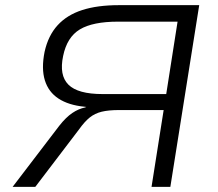

<svg xmlns="http://www.w3.org/2000/svg" viewBox="-20 -725 844 745"><path d="M29 0 210 -237Q236 -270 260.5 -286.5Q285 -303 310 -308L315 -310L307 -311Q246 -317 207 -342.5Q168 -368 154 -413.5Q140 -459 153 -524Q167 -587 203.5 -627Q240 -667 299 -686Q358 -705 441 -705H753L641 0H568L615 -298H443Q401 -298 374.5 -291.5Q348 -285 328 -269Q308 -253 286 -222L117 0ZM378 -360H625L669 -641H438Q340 -641 290 -611Q240 -581 225 -508Q209 -433 245.5 -396.5Q282 -360 378 -360Z"/></svg>

Font: Nunito Sans 7pt SemiExpanded Light
Style: Italic
Weight: 300
Width: 6
Italic angle: -9°
Designer: Vernon Adams
Foundry: Vernon Adams
Version: Version 3.101;gftools[0.9.27]